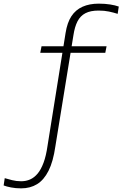

<svg xmlns="http://www.w3.org/2000/svg" viewBox="-83 -791 672 1054"><path d="M145 -537H502L495 -501H138ZM221 12Q209 96 183.5 146.5Q158 197 120.5 220Q83 243 33 243Q3 243 -22.5 238Q-48 233 -63 227L-57 187Q-40 192 -16.5 198Q7 204 33 204Q60 204 82.5 194Q105 184 123.5 162Q142 140 156 102.5Q170 65 178 9L277 -610Q286 -667 309 -702Q332 -737 370 -754Q408 -771 459 -771Q493 -771 521.5 -766.5Q550 -762 569 -755L563 -715Q541 -722 515.5 -727.5Q490 -733 458 -733Q414 -733 386 -718.5Q358 -704 342.5 -674Q327 -644 320 -597Z"/></svg>

Font: Roboto Serif 20pt Thin
Style: Regular
Weight: 250
Version: Version 1.008